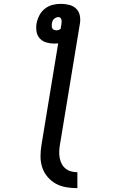

<svg xmlns="http://www.w3.org/2000/svg" viewBox="-20 -755 640 1000"><path d="M383 225Q353 225 324 220Q295 215 270.5 201.5Q246 188 227.5 166Q209 144 200 117Q191 90 191 60Q191 30 196 0L283 -529Q278 -529 272.5 -528.5Q267 -528 262 -528Q241 -528 221 -534Q201 -540 187.5 -554.5Q174 -569 170.5 -589.5Q167 -610 170 -631Q174 -653 184.5 -674Q195 -695 213.5 -709.5Q232 -724 253.5 -729.5Q275 -735 297 -735Q319 -735 340.5 -729.5Q362 -724 376.5 -710Q391 -696 395.5 -675Q400 -654 396 -631L292 0Q289 17 288.5 34.5Q288 52 291 68Q294 84 301.5 98.5Q309 113 321.5 123Q334 133 350 137.5Q366 142 383 142ZM274 -597Q280 -597 285.5 -599Q291 -601 296 -605L300 -631Q301 -637 301 -643Q301 -649 299.5 -654Q298 -659 294 -662.5Q290 -666 284 -666Q278 -666 271.5 -663Q265 -660 260 -655Q255 -650 253 -644Q251 -638 250 -631Q249 -625 249.5 -618.5Q250 -612 252.5 -607Q255 -602 261.5 -599.5Q268 -597 274 -597Z"/></svg>

Font: Iosevka HT Medium Extended
Style: Italic
Weight: 500
Width: 7
Italic angle: -9°
Monospace: yes
Designer: Belleve Invis
Foundry: Belleve Invis
Version: Version 32.3.0; ttfautohint (v1.8.4)